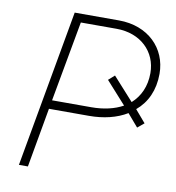

<svg xmlns="http://www.w3.org/2000/svg" viewBox="-79 -771 773 842"><g transform="rotate(10 307.0 -350.0)"><path d="M543 -251 572 -275 525 -330C572 -369 599 -427 599 -500C599 -614 513 -700 383 -700H186L61 0H101L148 -265H326C391 -265 449 -279 495 -307ZM155 -304 220 -662H379C487 -662 559 -591 559 -496C559 -437 537 -390 500 -357L408 -459L381 -435L470 -336C432 -315 384 -304 330 -304Z"/></g></svg>

Font: Fixel Display 20240404 ExLight
Style: Italic
Weight: 200
Italic angle: -10°
Designer: AlfaBravo + MacPaw
Foundry: Kyrylo Tkachov, Marchela Mozhyna, Serhii Makarenko, Maria Weinstein, Zakhar Kryvoshyya
Version: Version 1.211;Glyphs 3.2 (3225)